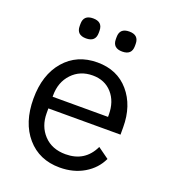

<svg xmlns="http://www.w3.org/2000/svg" viewBox="-134 -818 818 928"><g transform="rotate(20 274.5 -354.5)"><path d="M137 -664V-675Q137 -721 186 -721Q235 -721 235 -675V-664Q235 -618 186 -618Q137 -618 137 -664ZM323 -664V-675Q323 -721 372 -721Q421 -721 421 -675V-664Q421 -618 372 -618Q323 -618 323 -664ZM279 12Q174 12 110.5 -61.5Q47 -135 47 -258Q47 -381 110.5 -454.5Q174 -528 279 -528Q381 -528 441.5 -457.5Q502 -387 502 -276V-238H131V-214Q131 -146 172.5 -102Q214 -58 284 -58Q384 -58 426 -147L483 -106Q458 -52 404 -20Q350 12 279 12ZM131 -298H416V-309Q416 -377 378.5 -419Q341 -461 279 -461Q214 -461 172.5 -417Q131 -373 131 -305Z"/></g></svg>

Font: Anuphan
Style: Regular
Weight: 400
Designer: Mike Abbink, Paul van der Laan, Pieter van Rosmalen, Mint Tantisuwanna
Foundry: Bold Monday; Cadson Demak
Version: Version 3.002;hotconv 1.0.109;makeotfexe 2.5.65596